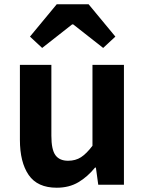

<svg xmlns="http://www.w3.org/2000/svg" viewBox="-20 -863 677 897"><path d="M245 14Q155 14 114 -45.5Q73 -105 73 -210V-560H220V-229Q220 -164 239 -138Q258 -112 298 -112Q333 -112 358.5 -128.5Q384 -145 412 -182V-560H559V0H439L428 -80H424Q389 -37 346 -11.5Q303 14 245 14ZM120 -692 245 -843H394L519 -692L462 -639L322 -749H317L177 -639Z"/></svg>

Font: Source Han Sans CN Bold
Style: Bold
Weight: 700
Designer: Ryoko NISHIZUKA 西塚涼子 (kana & ideographs); Paul D. Hunt (Latin, Greek & Cyrillic); Wenlong ZHANG 张文龙 (bopomofo); Sandoll 
Foundry: Adobe Systems Incorporated
Version: Version 1.00;May 30, 2023;FontCreator 11.5.0.2422 32-bit